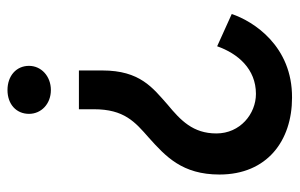

<svg xmlns="http://www.w3.org/2000/svg" viewBox="-160 -622 781 500"><g transform="rotate(90 230.0 -371.5)"><path d="M163 -187H264V-226C264 -305 297 -333 338 -369C387 -413 434 -456 434 -553C434 -677 346 -742 234 -742C100 -743 35 -642 16 -585L100 -547C119 -601 159 -648 224 -648C276 -648 327 -607 327 -545C327 -484 293 -452 252 -418C208 -379 163 -346 163 -248ZM214 -1C251 -1 276 -24 276 -57C276 -89 250 -114 214 -114C178 -114 151 -89 151 -57C151 -24 177 -1 214 -1Z"/></g></svg>

Font: Reem Kufi
Style: Regular
Weight: 400
Designer: Khaled Hosny
Version: Version 0.007